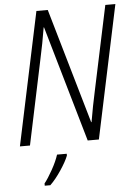

<svg xmlns="http://www.w3.org/2000/svg" viewBox="-61 -760 721 1027"><g transform="rotate(-5 299.0 -246.5)"><path d="M77 0 172 -451Q181 -492 190 -538.5Q199 -585 205 -623H207L387 0H447L598 -714H544L448 -261Q431 -184 416 -96H414L235 -714H174L23 0ZM167 221Q197 192 227 147Q257 102 269 71V61H217Q206 96 181.5 140Q157 184 137 209V221Z"/></g></svg>

Font: Noto Sans UI SemiCondensed Light
Style: Italic
Weight: 300
Width: 4
Designer: Monotype Design Team
Foundry: Monotype Imaging Inc.
Version: 1.001